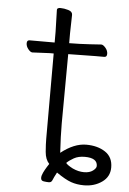

<svg xmlns="http://www.w3.org/2000/svg" viewBox="-57 -687 623 925"><g transform="rotate(5 254.0 -224.5)"><path d="M215 196Q204 196 190 194Q176 192 176 178Q176 167 183 152.5Q190 138 199 123.5Q208 109 209 108Q190 88 187 51.5Q184 15 184 -12V-424H165Q164 -424 81 -420Q72 -420 61 -433.5Q50 -447 50 -462Q50 -477 63 -477H184V-528L181 -635Q181 -645 198 -645Q215 -645 235.5 -639Q256 -633 256 -617L254 -528V-480L304 -481Q354 -483 408 -487H409Q418 -487 429.5 -473.5Q441 -460 441 -444.5Q441 -429 428 -429H384Q346 -429 318 -428L254 -427L252 -92Q252 -29 257 50Q320 0 379 0Q434 0 471 24.5Q508 49 508 99Q508 144 471 170Q434 196 384 196Q350 196 321.5 186Q293 176 250 146Q236 172 231.5 184Q227 196 215 196ZM324 120Q352 133 379 133Q406 133 422 121Q438 109 438 98Q438 59 377 59Q346 59 324.5 71Q303 83 290 96Q297 106 324 120Z"/></g></svg>

Font: LXGW WenKai Mono Lite
Style: Regular
Weight: 400
Monospace: yes
Designer: LXGW / Fontworks Inc.
Foundry: LXGW / Fontworks Inc.
Version: Version 1.520; June 14, 2025